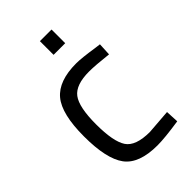

<svg xmlns="http://www.w3.org/2000/svg" viewBox="-214 -775 864 864"><g transform="rotate(-45 218.0 -343.0)"><path d="M259 -510Q292 -510 371 -498L395 -495L392 -434Q312 -443 274 -443Q189 -443 158.5 -402.5Q128 -362 128 -252.5Q128 -143 156.5 -100Q185 -57 275 -57L393 -66L396 -4Q303 10 257 10Q140 10 95.5 -50Q51 -110 51 -252.5Q51 -395 99 -452.5Q147 -510 259 -510ZM214 -609V-696H288V-609Z"/></g></svg>

Font: Titillium Web
Style: Regular
Weight: 400
Version: Version 1.001;PS 57.000;hotconv 1.0.70;makeotf.lib2.5.55311